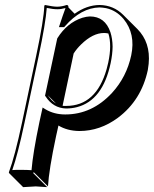

<svg xmlns="http://www.w3.org/2000/svg" viewBox="-20 -459 617 770"><path d="M68.4 32.2 125 -234.9Q155.8 -379.4 157.7 -436L160.2 -439Q193.4 -432.1 210 -432.1Q229 -432.6 247.1 -439Q251 -438.5 252.9 -437Q254.9 -433.6 254.4 -429.2L279.3 -403.8Q327.6 -438.5 379.4 -439Q435.1 -438 473.6 -399.9L530.3 -343.3Q584.5 -289.1 576.2 -203.1Q574.7 -190.4 572.8 -178.2Q546.9 -57.1 453.1 13.2Q381.3 66.4 298.3 66.4Q250 65.9 214.4 44.4L204.6 88.4Q176.3 221.2 172.4 288.6L115.7 231.9L112.8 234.9L169.4 291.5Q169.4 291.5 124.5 288.6Q123 288.6 122.1 288.6L72.8 291.5L16.1 234.9L15.6 231.9Q39.6 168 68.4 32.2ZM414.6 -324.7Q405.8 -326.7 397 -326.7Q352.5 -326.7 305.7 -281.2Q288.1 -264.2 275.4 -244.6L231 -34.7Q237.8 -33.7 245.1 -34.2Q365.7 -34.2 407.7 -182.1Q411.1 -195.3 414.1 -208Q429.2 -278.8 414.6 -324.7ZM204.6 -43.9 171.4 -77.1Q179.2 -65.9 187 -57.6Q195.8 -49.3 204.6 -43.9ZM78.1 34.2Q51.3 160.6 29.3 223.1Q45.4 221.7 65.9 222.2Q89.8 222.2 106.4 223.6Q111.8 156.2 138.2 29.8L150.9 -27.8L162.6 -20.5Q197.3 0 241.7 0Q349.1 0 429.2 -86.4Q487.8 -150.4 506.3 -237.3Q524.4 -323.2 475.6 -382.8Q446.3 -417.5 405.3 -426.3Q392.1 -428.7 379.4 -429.2Q305.2 -427.7 240.2 -353.5L237.3 -350.1H216.3L220.7 -363.3Q230.5 -393.6 242.7 -426.8Q225.6 -421.9 210 -421.9Q192.4 -421.9 167.5 -427.2Q163.1 -366.2 134.8 -232.9ZM209.5 -304.7 210.4 -306.2Q249 -367.7 310.1 -387.7Q326.7 -392.6 340.3 -393.1Q401.4 -393.1 422.9 -329.6Q431.2 -303.7 431.6 -272Q431.2 -241.2 423.8 -206.1Q392.1 -56.2 288.6 -29.3Q267.6 -23.9 245.1 -23.9Q193.4 -25.4 163.1 -71.8L160.6 -75.2Z"/></svg>

Font: Linux Biolinum Shadow O
Style: Italic
Weight: 400
Italic angle: -12°
Designer: Philipp H. Poll
Foundry: Philipp H. Poll
Version: Version 0.6.2